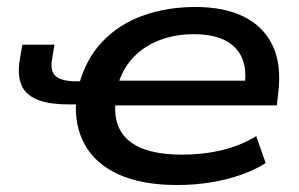

<svg xmlns="http://www.w3.org/2000/svg" viewBox="-20 -521 856 550"><path d="M488 9Q386 9 319.5 -21.5Q253 -52 223 -106.5Q193 -161 198 -231L206 -222H175Q92 -222 58.5 -253Q25 -284 37 -352L44 -393H136L129 -351Q123 -316 140.5 -302Q158 -288 200 -288H228L205 -274Q225 -351 273 -401.5Q321 -452 390 -476.5Q459 -501 540 -501Q623 -501 679 -473Q735 -445 761 -390.5Q787 -336 777 -254L773 -219H296L311 -231Q303 -156 350.5 -117Q398 -78 502 -78Q562 -78 616 -91Q670 -104 714 -131L741 -54Q712 -35 671 -20.5Q630 -6 583.5 1.5Q537 9 488 9ZM535 -423Q481 -423 436 -405.5Q391 -388 360.5 -355Q330 -322 317 -275L307 -290H706L680 -271Q688 -322 673 -355.5Q658 -389 623.5 -406Q589 -423 535 -423Z"/></svg>

Font: Nunito Sans 10pt Expanded SemiBold
Style: Italic
Weight: 600
Width: 7
Italic angle: -9°
Designer: Vernon Adams
Foundry: Vernon Adams
Version: Version 3.101;gftools[0.9.27]